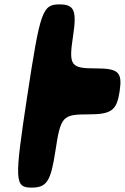

<svg xmlns="http://www.w3.org/2000/svg" viewBox="-20 -903 568 873"><path d="M104 -467C45 -79 46 -50 124 -50C193 -50 211 -79 232 -217C256 -375 264 -383 383 -383C487 -383 511 -401 524 -488C537 -575 519 -592 415 -592C301 -592 292 -605 312 -738C330 -855 318 -883 251 -883C173 -883 163 -855 104 -467Z"/></svg>

Font: Hussar Skorodowane
Style: Ky
Weight: 700
Foundry: Cannot Into Space Fonts
Version: Version 0.892